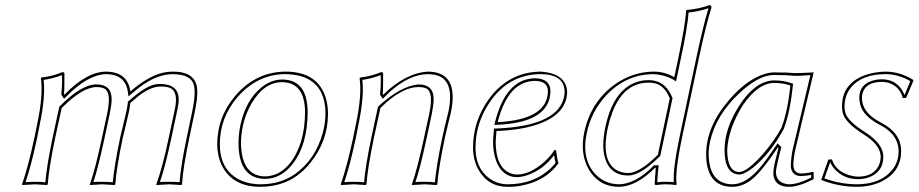

<svg xmlns="http://www.w3.org/2000/svg" viewBox="-20 -718 3579 748"><path d="M486.3 -360.8Q486.3 -360.8 485.4 -359.9Q485.4 -359.9 486.3 -360.8ZM458 -180.2Q433.6 -63 429.2 0L426.8 2.9Q424.8 2.9 378.9 0Q378.9 0 330.1 2.9V0Q350.6 -56.2 377 -180.2L397.9 -277.8Q414.6 -357.9 386.7 -373Q374.5 -378.9 355 -378.9Q299.8 -377.4 220.2 -296.9L194.8 -180.2Q170.4 -63 166 0L163.1 2.9Q161.1 2.9 116.2 0L66.9 2.9L65.9 0Q90.3 -70.3 113.8 -180.2L125 -234.9Q148.9 -349.1 139.2 -413.1L141.1 -416Q183.1 -420.4 223.1 -437Q230.5 -437 231 -431.6Q231 -428.7 231 -426.8Q231 -426.8 230.5 -367.2Q230 -359.4 229 -352.1L231 -349.1Q318.4 -439 394 -439Q477.5 -437.5 487.8 -361.8Q569.3 -431.6 634.3 -438Q644 -439 654.3 -439Q740.7 -439 748 -373.5Q751.5 -341.8 738.3 -279.8L717.3 -180.2Q693.4 -66.4 689 0L686.5 2.9Q684.6 2.9 639.2 0L589.4 2.9L588.9 0Q612.8 -64.5 637.2 -180.2L661.1 -292Q675.8 -360.8 642.6 -375.5Q628.4 -380.9 606 -380.9Q566.4 -380.9 519 -343.3Q505.4 -332 487.8 -316.9Q485.8 -298.8 481.9 -280.8Q478.5 -264.6 470.2 -230.5Q461.4 -195.8 458 -180.2ZM448.2 -182.1Q451.7 -198.2 460.4 -233.4Q468.8 -268.1 472.2 -283.2Q476.1 -301.8 478 -317.9V-321.8L481 -324.2Q544.9 -380.9 582.5 -388.7Q594.2 -391.1 606 -391.1Q675.3 -389.2 676.3 -331.5Q676.3 -313.5 670.9 -290L647 -177.7Q623.5 -67.9 603 -8.8Q619.6 -10.3 639.2 -9.8Q663.1 -9.8 679.7 -8.3Q684.6 -73.2 707.5 -182.1L728.5 -282.2Q748 -373.5 728.5 -402.3Q714.8 -419.9 688 -425.8Q672.9 -428.7 654.3 -429.2Q590.8 -429.2 523.4 -377.9Q509.3 -367.2 494.6 -354.5L480.5 -342.3L478 -360.8Q467.8 -428.2 394 -429.2Q322.3 -427.7 238.3 -341.8L229.5 -333L218.8 -349.6L219.2 -353Q223.1 -392.6 221.2 -425.3Q185.5 -411.6 149.9 -406.7Q157.7 -341.8 134.8 -232.9L124 -177.7Q101.6 -73.2 79.6 -8.3Q97.2 -9.8 116.2 -9.8Q139.2 -9.8 156.7 -7.8Q161.6 -69.8 185.1 -182.1L210.9 -301.8L212.9 -304.2Q296.9 -388.7 355 -389.2Q414.1 -389.2 415 -333Q415 -331.5 415 -331.1Q414.6 -309.1 407.7 -275.9L386.7 -177.7Q361.3 -59.6 343.8 -8.8Q361.3 -10.3 378.9 -9.8Q400.9 -9.8 419.4 -7.8Q424.8 -69.8 448.2 -182.1Z M1078.6 -397.9Q1008.8 -397.9 960 -314.9Q936.5 -274.9 926.3 -228Q918.9 -193.4 918.9 -160.2Q920.9 -32.2 1012.7 -30.8Q1069.3 -31.7 1110.4 -83Q1168 -157.2 1168.5 -282.7Q1167 -397 1078.6 -397.9ZM897.9 -346.2Q972.2 -432.1 1077.6 -438.5Q1085.4 -439 1092.3 -439Q1219.2 -439 1250 -334Q1257.8 -306.2 1257.8 -274.4Q1257.8 -169.9 1189.5 -84Q1165 -53.7 1136.7 -33.2Q1077.1 9.3 994.6 9.8Q886.2 9.8 844.7 -72.8Q826.7 -109.9 826.2 -155.8Q826.7 -263.7 897.9 -346.2ZM1078.6 -408.2Q1170.4 -408.2 1177.7 -300.3Q1178.2 -291 1178.7 -282.7Q1178.2 -152.3 1118.2 -76.7Q1073.2 -21.5 1012.7 -21Q909.7 -22.5 909.2 -160.2Q909.2 -195.3 916.5 -230Q937 -327.1 998.5 -377.4Q1036.1 -407.7 1078.6 -408.2ZM905.3 -339.8Q836.4 -259.3 836.4 -155.8Q836.4 -62 905.8 -21.5Q943.4 -0.5 994.6 0Q1074.7 -0.5 1130.9 -41Q1209 -97.7 1237.3 -199.7Q1247.6 -238.3 1248 -274.4Q1248 -392.1 1153.3 -420.9Q1125.5 -428.7 1092.3 -429.2Q987.8 -429.2 911.1 -346.2Q907.7 -342.8 905.3 -339.8Z M1712.9 -180.2Q1688.5 -63 1683.6 0L1681.6 2.9Q1679.7 2.9 1633.8 0Q1633.8 0 1584.5 2.9V0Q1605 -56.2 1631.8 -180.2L1652.8 -277.8Q1669.4 -357.9 1641.6 -373Q1629.4 -378.9 1609.9 -378.9Q1554.2 -378.9 1484.4 -318.4Q1472.7 -307.6 1461.9 -296.9L1436.5 -180.2Q1412.1 -63 1407.7 0L1404.8 2.9Q1402.8 2.9 1357.9 0L1308.6 2.9L1307.6 0Q1332 -70.3 1355.5 -180.2L1366.7 -234.9Q1390.6 -349.1 1380.9 -413.1L1382.8 -416Q1424.8 -420.4 1464.8 -437Q1472.2 -437 1472.7 -431.6Q1472.7 -428.7 1472.7 -426.8Q1472.7 -426.8 1472.2 -367.2Q1471.7 -359.4 1470.7 -352.1L1472.7 -349.1Q1562 -435.1 1648.9 -439Q1769 -437 1736.8 -280.8Q1733.4 -264.6 1724.6 -230.5Q1716.3 -195.8 1712.9 -180.2ZM1703.1 -182.1Q1706.5 -198.2 1714.8 -233.4Q1723.1 -268.1 1727.1 -283.2Q1752.9 -409.7 1675.3 -426.3Q1662.6 -428.7 1648.9 -429.2Q1574.2 -429.2 1496.1 -357.9Q1487.3 -349.6 1480 -341.8L1471.2 -333L1460.4 -349.6L1460.9 -353Q1464.8 -392.6 1462.9 -425.3Q1427.2 -411.6 1391.6 -406.7Q1399.4 -341.8 1376.5 -232.9L1365.7 -177.7Q1343.3 -73.2 1321.3 -8.3Q1338.9 -9.8 1357.9 -9.8Q1380.9 -9.8 1398.4 -7.8Q1403.3 -69.8 1426.8 -182.1L1452.6 -301.8L1454.6 -304.2Q1540 -382.3 1609.9 -389.2Q1668.9 -389.2 1669.4 -333Q1669.4 -331.5 1669.4 -331.1Q1668.9 -309.1 1662.6 -275.9L1641.6 -177.7Q1616.2 -59.6 1598.6 -8.8Q1616.2 -10.3 1633.8 -9.8Q1655.8 -9.8 1674.3 -7.8Q1679.7 -69.8 1703.1 -182.1Z M1914.1 -207.5Q1911.6 -178.7 1911.1 -166Q1911.1 -66.9 1967.3 -43.5Q1980.5 -38.1 1994.6 -38.1Q2044.9 -38.1 2100.6 -87.4Q2126 -110.4 2140.1 -133.8L2146 -132.8Q2147 -128.9 2148.4 -118.2Q2152.3 -89.8 2155.8 -82Q2105.5 -11.7 2007.3 5.9Q1982.4 10.3 1957.5 9.8Q1880.4 9.8 1842.8 -59.1Q1822.8 -97.2 1822.8 -142.6Q1822.8 -246.1 1884.8 -332.5Q1962.9 -438.5 2087.9 -439Q2184.1 -431.6 2189.5 -362.3Q2189.5 -274.4 2077.1 -234.4Q2011.7 -211.4 1914.1 -207.5ZM2114.7 -363.8Q2112.8 -402.3 2064.9 -402.8Q1960.9 -402.8 1919.4 -244.6Q1918.9 -242.7 1918.9 -242.2Q2113.8 -252 2114.7 -363.8ZM1903.8 -208.5 1904.8 -217.3H1913.6Q2141.6 -226.6 2174.8 -330.1Q2179.7 -345.7 2179.7 -362.3Q2177.2 -428.2 2087.9 -429.2Q1961.9 -429.2 1887.2 -318.8Q1832.5 -237.3 1832.5 -142.6Q1832.5 -62 1887.2 -22.5Q1918.5 -0.5 1957.5 0Q2061.5 0 2127.4 -64.5Q2137.2 -74.2 2144.5 -83.5Q2141.6 -94.2 2138.7 -113.8Q2098.1 -58.6 2036.1 -36.1Q2013.7 -28.3 1994.6 -27.8Q1936.5 -27.8 1912.6 -92.3Q1900.9 -124.5 1900.9 -166Q1900.9 -178.7 1903.8 -208.5ZM2124.5 -363.8Q2123 -241.2 1919.4 -231.9L1905.8 -231.4L1909.2 -244.6Q1950.2 -404.3 2054.7 -412.6Q2060.1 -413.1 2064.9 -413.1Q2123.5 -411.6 2124.5 -363.8Z M2531.7 -64Q2458 9.3 2391.1 9.8Q2315.4 9.8 2275.4 -55.2Q2238.3 -117.2 2256.3 -203.1Q2281.7 -321.8 2375.5 -389.2Q2445.3 -438.5 2527.3 -439Q2566.4 -439 2602.1 -419.9Q2605 -418 2606.9 -417L2620.6 -481.9Q2650.4 -623.5 2652.8 -675.8L2655.3 -679.2Q2703.1 -683.1 2744.6 -698.2Q2752.4 -696.3 2751.5 -688Q2730 -619.6 2704.6 -500L2639.2 -191.9Q2608.4 -47.4 2616.2 0L2613.8 2.9Q2594.7 0 2569.8 0Q2559.1 0 2536.6 2.9Q2530.8 2 2530.3 0Q2530.3 -1 2534.7 -64ZM2543 -115.2 2589.4 -335Q2568.8 -384.3 2532.7 -393.1Q2520.5 -396 2506.8 -396Q2408.7 -396 2364.7 -277.8Q2355 -251.5 2348.1 -221.2Q2318.8 -84 2389.2 -51.8Q2406.7 -43.9 2428.2 -43.9Q2472.7 -44.9 2543 -115.2ZM2524.9 -70.8 2527.8 -74.2H2546.4L2544.9 -62.5Q2542.5 -41.5 2540.5 -7.8Q2559.1 -10.3 2569.8 -9.8Q2587.9 -9.8 2605 -8.3Q2601.1 -61.5 2629.4 -193.8L2694.8 -502Q2720.2 -620.1 2740.2 -686Q2703.1 -673.3 2662.6 -669.4Q2659.2 -613.8 2630.4 -480L2613.8 -400.9L2601.6 -408.7Q2569.8 -426.3 2527.3 -429.2Q2416.5 -429.2 2337.4 -341.8Q2283.2 -281.2 2266.1 -200.7Q2244.1 -98.1 2300.3 -38.6Q2327.6 -10.7 2364.3 -2.9Q2377.9 -0.5 2391.1 0Q2455.6 -1 2524.9 -70.8ZM2552.2 -110.4 2549.8 -108.4Q2475.6 -34.7 2428.2 -34.2Q2357.4 -34.2 2336.9 -102.1Q2330.1 -125.5 2330.1 -153.3Q2330.6 -185.5 2338.4 -223.1Q2371.6 -379.4 2476.1 -402.8Q2491.7 -406.2 2506.8 -405.8Q2567.4 -405.8 2594.7 -347.7Q2596.7 -342.8 2598.6 -338.9L2600.1 -335.9Z M3079.1 -138.2Q3071.3 -104 3070.8 -74.2Q3072.3 -43.5 3100.1 -42Q3122.6 -42.5 3147.9 -48.8L3149.9 -45.9V-20Q3091.3 9.8 3054.7 9.8Q3005.9 9.8 2995.1 -25.9Q2992.7 -34.2 2992.7 -43Q2993.2 -63 3000 -89.8L3012.7 -142.1L3010.7 -144Q2944.8 -45.9 2906.7 -17.1Q2871.6 9.8 2833 9.8Q2742.2 9.8 2731.9 -93.8Q2731 -105.5 2731 -117.2Q2731 -224.6 2820.8 -329.1Q2892.1 -411.6 2964.8 -431.6Q2981 -436 2994.1 -436Q3047.9 -436 3073.7 -433.1Q3085 -432.6 3149.9 -436ZM3023.9 -219.2Q3048.8 -283.2 3059.1 -384.8Q3033.2 -394.5 2997.1 -395Q2934.1 -395 2875 -309.6Q2816.9 -217.3 2813 -132.8Q2814 -48.8 2859.9 -47.9Q2890.1 -47.9 2951.2 -116.7Q2994.6 -166 3023.9 -219.2ZM3069.3 -140.1 3137.2 -425.3Q3083.5 -421.4 3072.8 -422.9Q3044.9 -425.8 2994.1 -425.8Q2936 -425.8 2859.9 -354.5Q2769.5 -269.5 2746.6 -168Q2740.7 -141.1 2740.7 -117.2Q2742.7 -1.5 2833 0Q2889.2 0 2948.2 -73.7Q2969.2 -100.1 3002.4 -149.4L3009.3 -159.7L3023.9 -145L3009.8 -87.4Q3002.9 -60.1 3002.9 -43Q3007.8 -2.4 3054.7 0Q3089.8 -0.5 3140.1 -25.9V-36.6Q3117.7 -32.2 3100.1 -32.2Q3069.3 -32.2 3062 -61.5Q3060.5 -67.9 3061 -74.2Q3061.5 -106 3069.3 -140.1ZM3033.2 -215.3 3032.7 -214.4Q2982.4 -121.6 2915.5 -66.4Q2880.9 -38.6 2859.9 -38.1Q2803.2 -40 2802.7 -132.8Q2802.7 -216.8 2858.9 -304.7Q2917.5 -397 2986.8 -404.3Q2992.2 -404.8 2997.1 -404.8Q3036.6 -404.3 3062.5 -394L3069.8 -391.6L3068.8 -383.8Q3058.1 -280.3 3033.2 -215.3Z M3207 -96.2 3221.2 -97.2Q3234.4 -52.7 3288.1 -35.6Q3306.2 -30.3 3323.2 -29.8Q3381.3 -29.8 3402.8 -71.8Q3411.1 -88.9 3411.1 -108.4Q3409.7 -153.3 3345.7 -193.8Q3284.2 -232.9 3268.1 -265.1Q3260.3 -281.7 3260.3 -303.2Q3260.3 -395 3354.5 -426.8Q3390.6 -438.5 3430.7 -439Q3486.3 -438.5 3537.1 -407.2L3538.6 -403.8L3510.3 -336.9L3497.1 -335.9Q3486.3 -378.9 3445.8 -394Q3431.2 -398.9 3415 -398.9Q3355.5 -398.9 3341.3 -357.9Q3337.9 -347.7 3337.9 -336.9Q3337.9 -283.2 3399.4 -247.6Q3407.2 -243.2 3415 -238.8Q3490.2 -199.2 3490.7 -129.9Q3490.7 -51.8 3419.9 -13.7Q3376 9.8 3316.4 9.8Q3245.6 9.3 3179.2 -17.1ZM3214.4 -86.4 3191.9 -22.9Q3253.9 -0.5 3316.4 0Q3392.6 0 3436.8 -36.6Q3481 -73.2 3481 -129.9Q3479.5 -193.8 3410.6 -230Q3342.8 -264.6 3331.1 -311Q3328.1 -323.7 3327.6 -336.9Q3327.6 -390.6 3384.3 -405.3Q3399.4 -409.2 3415 -409.2Q3474.1 -409.2 3500 -356.4Q3502.4 -351.6 3503.9 -347.7L3526.4 -401.9Q3480 -428.7 3430.7 -429.2Q3337.9 -429.2 3294.9 -377Q3270.5 -346.2 3270 -303.2Q3270.5 -282.7 3276.9 -269.5Q3292.5 -239.3 3351.1 -202.6Q3420.4 -158.2 3421.4 -108.4Q3421.4 -45.9 3361.3 -25.9Q3342.8 -20 3323.2 -20Q3267.1 -20 3231.4 -59.6Q3220.2 -72.3 3214.4 -86.4Z"/></svg>

Font: Linux Biolinum Outline O
Style: Italic
Weight: 400
Italic angle: -12°
Designer: Philipp H. Poll
Foundry: Philipp H. Poll
Version: Version 0.6.2